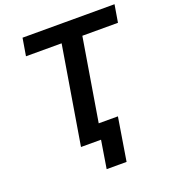

<svg xmlns="http://www.w3.org/2000/svg" viewBox="-159 -844 1013 1138"><g transform="rotate(-20 347.5 -275.5)"><path d="M96.6 -616.8H321.4L219.1 0H345.5L317.1 175.4H442.8L486.9 -95.9H365.8L452.1 -616.8H676.8L695.3 -727.3H115.1Z"/></g></svg>

Font: Margiela Sans Semi Bold
Style: Italic
Weight: 600
Italic angle: -9.39999°
Designer: Stefan Endress, Andreas Faust
Version: Version 1.100;FEAKit 1.0